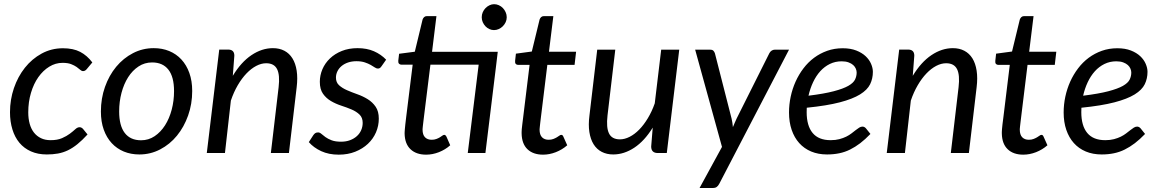

<svg xmlns="http://www.w3.org/2000/svg" viewBox="-20 -750 5682 941"><path d="M409 -91Q383 -62.5 359.5 -43.5Q336 -24.5 312.5 -13.2Q289 -2 263.8 2.5Q238.5 7 209.5 7Q165.5 7 131.8 -8Q98 -23 75.2 -50.2Q52.5 -77.5 40.8 -115.8Q29 -154 29 -200Q29 -261.5 48.2 -318Q67.5 -374.5 102 -418Q136.5 -461.5 184.2 -487.5Q232 -513.5 288.5 -513.5Q339 -513.5 373 -495.8Q407 -478 432.5 -444L404.5 -410.5Q401 -406.5 396.8 -404Q392.5 -401.5 387 -401.5Q380 -401.5 373.2 -407.8Q366.5 -414 355.5 -421.8Q344.5 -429.5 328.2 -435.8Q312 -442 286.5 -442Q252 -442 221.5 -423.2Q191 -404.5 168 -372Q145 -339.5 131.8 -295Q118.5 -250.5 118.5 -199.5Q118.5 -168.5 125.5 -143.2Q132.5 -118 146.5 -100.2Q160.5 -82.5 180.8 -72.8Q201 -63 228 -63Q261.5 -63 284.2 -73Q307 -83 322.5 -94.8Q338 -106.5 348.8 -116.5Q359.5 -126.5 370 -126.5Q379.5 -126.5 387 -118L409 -91Z M671.5 -62.5Q708 -62.5 737.8 -82.5Q767.5 -102.5 788.8 -135.8Q810 -169 821.5 -212.5Q833 -256 833 -303.5Q833 -373.5 805.2 -408.8Q777.5 -444 725.5 -444Q688.5 -444 658.8 -424.2Q629 -404.5 608 -371.5Q587 -338.5 575.5 -295Q564 -251.5 564 -204Q564 -134 591.5 -98.2Q619 -62.5 671.5 -62.5ZM663 7Q621.5 7 587 -7.2Q552.5 -21.5 527.5 -48.5Q502.5 -75.5 488.5 -114.5Q474.5 -153.5 474.5 -203.5Q474.5 -267.5 494.5 -324Q514.5 -380.5 549.5 -422.8Q584.5 -465 631.8 -489.5Q679 -514 733.5 -514Q775 -514 809.5 -499.8Q844 -485.5 869 -458.5Q894 -431.5 908 -392.5Q922 -353.5 922 -304Q922 -240.5 902 -184Q882 -127.5 847.2 -85Q812.5 -42.5 765 -17.8Q717.5 7 663 7Z M1121 -378.5Q1161.5 -445.5 1212.5 -479.8Q1263.5 -514 1317.5 -514Q1349.5 -514 1373.8 -501.2Q1398 -488.5 1413.2 -464Q1428.5 -439.5 1434 -403.8Q1439.5 -368 1434 -322.5L1396 0H1307.5L1345.5 -322.5Q1352.5 -382.5 1338 -411.2Q1323.5 -440 1284.5 -440Q1260.5 -440 1235.8 -427Q1211 -414 1188 -390Q1165 -366 1145.2 -332.2Q1125.5 -298.5 1111.5 -257L1082.5 0H993.5L1054.5 -507H1098.5Q1128.5 -507 1128.5 -477Z M1850 -425.5Q1846 -419.5 1842 -416.8Q1838 -414 1832 -414Q1825 -414 1816.8 -419.5Q1808.5 -425 1796.8 -431.8Q1785 -438.5 1768 -444.2Q1751 -450 1727 -450Q1704.5 -450 1686 -443.8Q1667.5 -437.5 1654.2 -426.5Q1641 -415.5 1633.8 -400.8Q1626.5 -386 1626.5 -369.5Q1626.5 -346 1642 -332Q1657.5 -318 1681 -307.8Q1704.5 -297.5 1731.5 -288Q1758.5 -278.5 1782 -264Q1805.5 -249.5 1821 -227Q1836.5 -204.5 1836.5 -168.5Q1836.5 -133.5 1822.8 -101.5Q1809 -69.5 1783.2 -45.2Q1757.5 -21 1721.2 -6.5Q1685 8 1640 8Q1591.5 8 1554.2 -9.2Q1517 -26.5 1493.5 -53.5L1515.5 -87.5Q1520 -94 1525.2 -97.5Q1530.5 -101 1539 -101Q1547 -101 1555 -94Q1563 -87 1575 -78.2Q1587 -69.5 1605.2 -62.5Q1623.5 -55.5 1651.5 -55.5Q1676 -55.5 1695.8 -63Q1715.5 -70.5 1729.2 -83Q1743 -95.5 1750.2 -112.2Q1757.5 -129 1757.5 -148Q1757.5 -173.5 1742 -188.5Q1726.5 -203.5 1703 -213.5Q1679.5 -223.5 1652.5 -232.2Q1625.5 -241 1602 -254.8Q1578.5 -268.5 1563 -290.5Q1547.5 -312.5 1547.5 -349Q1547.5 -381 1560.2 -410.8Q1573 -440.5 1597 -463.5Q1621 -486.5 1655.2 -500.2Q1689.5 -514 1732.5 -514Q1778 -514 1812.8 -498.8Q1847.5 -483.5 1872.5 -457.5Z M2412 -433 2359 0H2272.5L2326 -433H2089.5L2058.5 -183Q2056 -162.5 2054.5 -150Q2053 -137.5 2052.2 -130Q2051.5 -122.5 2051.2 -119.5Q2051 -116.5 2051 -115Q2051 -89.5 2063 -77.2Q2075 -65 2095.5 -65Q2108.5 -65 2118.5 -68.8Q2128.5 -72.5 2135.8 -77Q2143 -81.5 2148 -85.2Q2153 -89 2157 -89Q2161 -89 2163.2 -87Q2165.5 -85 2168 -80.5L2186.5 -38Q2162.5 -16.5 2131.2 -4.2Q2100 8 2068.5 8Q2020 8 1992 -18.5Q1964 -45 1963 -95.5Q1963 -98.5 1963.2 -103.2Q1963.5 -108 1964.2 -117Q1965 -126 1966.5 -140.5Q1968 -155 1971 -178.5L2002.5 -433H1947.5Q1940 -433 1935.5 -438Q1931 -443 1932 -452.5L1936 -486.5L2013 -496.5L2051 -654Q2053.5 -661.5 2058.8 -666.2Q2064 -671 2072 -671H2119L2097.5 -496H2419.5ZM2463.5 -665.5Q2463.5 -652.5 2458.2 -641.2Q2453 -630 2444.2 -621.2Q2435.5 -612.5 2424.2 -607.5Q2413 -602.5 2401 -602.5Q2389.5 -602.5 2378.5 -607.5Q2367.5 -612.5 2359.2 -621.2Q2351 -630 2346 -641.2Q2341 -652.5 2341 -665.5Q2341 -678.5 2346 -690Q2351 -701.5 2359.5 -710.2Q2368 -719 2379 -724.2Q2390 -729.5 2401.5 -729.5Q2413.5 -729.5 2424.8 -724.5Q2436 -719.5 2444.5 -710.8Q2453 -702 2458.2 -690.2Q2463.5 -678.5 2463.5 -665.5Z M2536.5 -95.5Q2536.5 -98.5 2536.5 -103.2Q2536.5 -108 2537.2 -117Q2538 -126 2539.8 -140.5Q2541.5 -155 2544.5 -178.5L2575.5 -432H2519Q2512 -432 2507.8 -436.8Q2503.5 -441.5 2504.5 -451.5L2508.5 -487L2586.5 -497.5L2624.5 -654Q2627 -661.5 2632.2 -666.2Q2637.5 -671 2645.5 -671H2692L2670.5 -496.5H2803.5L2796 -432H2662.5L2632 -183Q2629.5 -162.5 2628 -150Q2626.5 -137.5 2625.8 -130Q2625 -122.5 2624.8 -119.5Q2624.5 -116.5 2624.5 -115Q2624.5 -89.5 2636.5 -77.2Q2648.5 -65 2668.5 -65Q2682 -65 2691.8 -68.8Q2701.5 -72.5 2709 -77Q2716.5 -81.5 2721.5 -85.2Q2726.5 -89 2730 -89Q2734.5 -89 2736.8 -87Q2739 -85 2741 -80.5L2760 -38Q2735.5 -16.5 2704.2 -4.2Q2673 8 2641.5 8Q2593 8 2565.2 -18.5Q2537.5 -45 2536.5 -95.5Z M3309 -506.5 3248 0H3204Q3171.5 0 3171.5 -32L3179 -124.5Q3139 -59.5 3088.8 -26.2Q3038.5 7 2985.5 7Q2953.5 7 2929 -5.8Q2904.5 -18.5 2889.2 -43Q2874 -67.5 2868.5 -103Q2863 -138.5 2869 -184.5L2907 -506.5H2995.5L2957.5 -184.5Q2950.5 -125 2964.8 -96Q2979 -67 3018.5 -67Q3041.5 -67 3066 -79.5Q3090.5 -92 3113 -115Q3135.5 -138 3155.2 -170.8Q3175 -203.5 3189 -243.5L3220.5 -506.5Z M3847 -506.5 3505 151Q3499.5 161.5 3492.2 166.5Q3485 171.5 3474 171.5H3408.5L3518.5 -30L3387 -506.5H3460.5Q3471.5 -506.5 3476.5 -501.2Q3481.5 -496 3484 -488L3565.5 -169Q3568 -158.5 3569.5 -148Q3571 -137.5 3572 -127Q3576.5 -137.5 3581 -148.2Q3585.5 -159 3590.5 -169.5L3750.5 -489Q3754.5 -497 3761.8 -501.8Q3769 -506.5 3776.5 -506.5Z M4105 -449.5Q4073.5 -449.5 4047 -436.5Q4020.5 -423.5 4000 -400.8Q3979.5 -378 3965 -347.2Q3950.5 -316.5 3942.5 -281Q4019.5 -290.5 4066 -302.8Q4112.5 -315 4137.5 -329.2Q4162.5 -343.5 4170.5 -360Q4178.5 -376.5 4178.5 -394.5Q4178.5 -403.5 4174.5 -413.2Q4170.5 -423 4161.8 -431Q4153 -439 4139 -444.2Q4125 -449.5 4105 -449.5ZM4246 -93.5Q4220.5 -67 4196 -48.2Q4171.5 -29.5 4146.2 -17Q4121 -4.5 4093.2 1.2Q4065.5 7 4033.5 7Q3990 7 3955.5 -7.5Q3921 -22 3897 -48.8Q3873 -75.5 3860 -113.5Q3847 -151.5 3847 -198.5Q3847 -237.5 3855.2 -276.2Q3863.5 -315 3879.2 -350Q3895 -385 3917.8 -415Q3940.5 -445 3969.8 -466.8Q3999 -488.5 4034.2 -501Q4069.5 -513.5 4110 -513.5Q4148.5 -513.5 4176.5 -502.5Q4204.5 -491.5 4222.5 -474.5Q4240.5 -457.5 4249.2 -437Q4258 -416.5 4258 -398Q4258 -365 4244.5 -337.2Q4231 -309.5 4195 -287.2Q4159 -265 4096 -248.5Q4033 -232 3934 -222Q3934 -216.5 3933.8 -211.2Q3933.5 -206 3933.5 -200.5Q3933.5 -133.5 3962.8 -98.2Q3992 -63 4051 -63Q4075 -63 4093.8 -68Q4112.5 -73 4127.2 -80.2Q4142 -87.5 4153.2 -96.2Q4164.5 -105 4173.8 -112.2Q4183 -119.5 4191 -124.5Q4199 -129.5 4207 -129.5Q4216.5 -129.5 4224 -121Z M4453.5 -378.5Q4494 -445.5 4545 -479.8Q4596 -514 4650 -514Q4682 -514 4706.2 -501.2Q4730.5 -488.5 4745.8 -464Q4761 -439.5 4766.5 -403.8Q4772 -368 4766.5 -322.5L4728.5 0H4640L4678 -322.5Q4685 -382.5 4670.5 -411.2Q4656 -440 4617 -440Q4593 -440 4568.2 -427Q4543.5 -414 4520.5 -390Q4497.5 -366 4477.8 -332.2Q4458 -298.5 4444 -257L4415 0H4326L4387 -507H4431Q4461 -507 4461 -477Z M4890 -95.5Q4890 -98.5 4890 -103.2Q4890 -108 4890.8 -117Q4891.5 -126 4893.2 -140.5Q4895 -155 4898 -178.5L4929 -432H4872.5Q4865.5 -432 4861.2 -436.8Q4857 -441.5 4858 -451.5L4862 -487L4940 -497.5L4978 -654Q4980.5 -661.5 4985.8 -666.2Q4991 -671 4999 -671H5045.5L5024 -496.5H5157L5149.5 -432H5016L4985.5 -183Q4983 -162.5 4981.5 -150Q4980 -137.5 4979.2 -130Q4978.5 -122.5 4978.2 -119.5Q4978 -116.5 4978 -115Q4978 -89.5 4990 -77.2Q5002 -65 5022 -65Q5035.5 -65 5045.2 -68.8Q5055 -72.5 5062.5 -77Q5070 -81.5 5075 -85.2Q5080 -89 5083.5 -89Q5088 -89 5090.2 -87Q5092.5 -85 5094.5 -80.5L5113.5 -38Q5089 -16.5 5057.8 -4.2Q5026.5 8 4995 8Q4946.5 8 4918.8 -18.5Q4891 -45 4890 -95.5Z M5451 -449.5Q5419.5 -449.5 5393 -436.5Q5366.5 -423.5 5346 -400.8Q5325.5 -378 5311 -347.2Q5296.5 -316.5 5288.5 -281Q5365.5 -290.5 5412 -302.8Q5458.5 -315 5483.5 -329.2Q5508.5 -343.5 5516.5 -360Q5524.5 -376.5 5524.5 -394.5Q5524.5 -403.5 5520.5 -413.2Q5516.5 -423 5507.8 -431Q5499 -439 5485 -444.2Q5471 -449.5 5451 -449.5ZM5592 -93.5Q5566.5 -67 5542 -48.2Q5517.5 -29.5 5492.2 -17Q5467 -4.5 5439.2 1.2Q5411.5 7 5379.5 7Q5336 7 5301.5 -7.5Q5267 -22 5243 -48.8Q5219 -75.5 5206 -113.5Q5193 -151.5 5193 -198.5Q5193 -237.5 5201.2 -276.2Q5209.5 -315 5225.2 -350Q5241 -385 5263.8 -415Q5286.5 -445 5315.8 -466.8Q5345 -488.5 5380.2 -501Q5415.5 -513.5 5456 -513.5Q5494.5 -513.5 5522.5 -502.5Q5550.5 -491.5 5568.5 -474.5Q5586.5 -457.5 5595.2 -437Q5604 -416.5 5604 -398Q5604 -365 5590.5 -337.2Q5577 -309.5 5541 -287.2Q5505 -265 5442 -248.5Q5379 -232 5280 -222Q5280 -216.5 5279.8 -211.2Q5279.5 -206 5279.5 -200.5Q5279.5 -133.5 5308.8 -98.2Q5338 -63 5397 -63Q5421 -63 5439.8 -68Q5458.5 -73 5473.2 -80.2Q5488 -87.5 5499.2 -96.2Q5510.5 -105 5519.8 -112.2Q5529 -119.5 5537 -124.5Q5545 -129.5 5553 -129.5Q5562.5 -129.5 5570 -121Z"/></svg>

Font: Lato 2
Style: Italic
Weight: 400
Italic angle: -7°
Designer: Lukasz Dziedzic with Adam Twardoch and Botio Nikoltchev
Foundry: tyPoland Lukasz Dziedzic
Version: Version 2.015; 2015-08-06; http://www.latofonts.com/